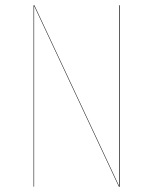

<svg xmlns="http://www.w3.org/2000/svg" viewBox="-20 -700 575 720"><path d="M429.2 -680.2V0H425.8L107.9 -678.2V-575.2V0H106V-680.2H108.9L426.8 -2V-136.2V-680.2Z"/></svg>

Font: Fira Sans Compressed Two
Style: Regular
Weight: 100
Width: 1
Designer: Carrois Corporate & Edenspiekermann AG
Foundry: Carrois Corporate GbR & Edenspiekermann AG
Version: Version 4.203;PS 004.203;hotconv 1.0.88;makeotf.lib2.5.64775